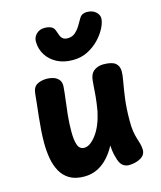

<svg xmlns="http://www.w3.org/2000/svg" viewBox="-127 -946 882 1055"><g transform="rotate(-15 314.0 -418.5)"><path d="M78 -492.7Q81 -531 104.3 -544.4Q127.6 -557.8 160.6 -557.8Q178.8 -557.8 197.3 -552Q215.9 -546.2 228.1 -531.8Q240.3 -517.4 238.6 -492.7Q236.3 -460.9 230.8 -419.9Q225.3 -379 220.7 -333.6Q216.1 -288.2 216.1 -241.9Q216.1 -192.2 226 -165Q235.9 -137.8 263.1 -137.8Q295.4 -137.8 330.7 -184.3Q366 -230.9 383.6 -311.6Q391.7 -358.4 394.9 -394.2Q398.1 -429.9 399.7 -456Q401.2 -482.1 404.4 -498.4Q411 -528 433 -540.9Q455 -553.8 480.1 -553.8Q529.9 -553.8 549.6 -537.2Q569.3 -520.7 569.3 -489.9Q569.3 -470.1 562.6 -433.6Q555.8 -397.1 548.5 -343.9Q541.2 -290.8 540.8 -218.7Q540.6 -180.3 544.6 -155.7Q548.7 -131 554.1 -113.7Q559.4 -96.3 564.1 -80.9Q568.7 -65.6 569.6 -45.8Q570 -14.4 540.9 1.6Q511.8 17.7 473.9 17.7Q458.4 17.7 443.6 8.4Q428.8 -0.8 418.9 -27.3Q414 -42 409.4 -61.8Q404.9 -81.6 402.9 -113.2Q385.1 -78.6 358.8 -49.1Q332.6 -19.6 298.3 -2.3Q264 14.9 222.2 14.9Q171.3 14.9 138.7 -4.7Q106.1 -24.3 87.9 -57.8Q69.7 -91.3 62.5 -133.3Q55.3 -175.3 55.3 -220.1Q55.3 -253.1 57.8 -290.4Q60.3 -327.8 64.4 -365.2Q68.6 -402.7 72.2 -435.8Q75.8 -468.9 78 -492.7ZM327 -619.6Q275.7 -619.6 237.6 -639.4Q199.4 -659.2 177.8 -693.4Q156.2 -727.7 155.8 -769.9Q155.6 -794.1 173.4 -812.4Q191.3 -830.8 220.6 -830.8Q241.1 -830.8 256.4 -824.3Q271.8 -817.9 277.9 -800.8Q283.7 -784.2 288.7 -771Q293.8 -757.8 303.4 -750.3Q313.1 -742.8 330.6 -742.8Q356.9 -742.8 374.4 -759Q392 -775.2 404.2 -796.2Q416.4 -817.2 424.9 -831.7Q433.2 -845.4 444.2 -850.2Q455.2 -855 467.1 -855Q499.4 -855 517.9 -838.3Q536.4 -821.6 536.4 -802.1Q536.4 -780.4 521.9 -750Q507.3 -719.6 479.7 -689.7Q452.1 -659.8 413.5 -639.7Q374.9 -619.6 327 -619.6Z"/></g></svg>

Font: Playpen Sans
Style: Regular
Weight: 400
Designer: Laura Meseguer, Veronika Burian, José Scaglione, Kostas Bartsokas, Vera Evstafieva, Tom Grace, Yorlmar Campos
Foundry: TypeTogether
Version: Version 2.000